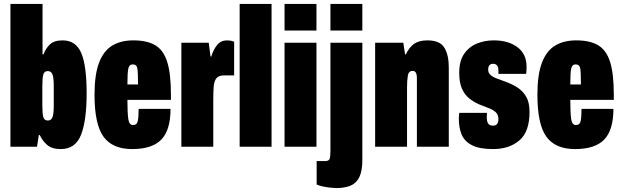

<svg xmlns="http://www.w3.org/2000/svg" viewBox="-20 -745 3157 975"><path d="M289 12Q244 12 220 -8.5Q196 -29 182 -59H177L168 0H33V-725H196V-469H201Q212 -499 233.5 -519.5Q255 -540 298 -540Q366 -540 393 -475Q420 -410 420 -272Q420 -133 391.5 -60.5Q363 12 289 12ZM223 -133Q240 -133 246.5 -150Q253 -167 253 -208V-309Q253 -350 246.5 -367Q240 -384 223 -384Q205 -384 200 -367Q195 -350 195 -309V-208Q195 -167 200 -150Q205 -133 223 -133Z M651 12Q551 12 505.5 -51Q460 -114 460 -264Q460 -366 483 -426.5Q506 -487 550 -513.5Q594 -540 657 -540Q726 -540 768 -515.5Q810 -491 829 -431Q848 -371 848 -264V-238H627Q627 -171 631.5 -140.5Q636 -110 655 -110Q675 -110 679.5 -129.5Q684 -149 684 -192H846Q846 -85 799.5 -36.5Q753 12 651 12ZM627 -316H681Q681 -377 677.5 -397.5Q674 -418 654 -418Q636 -418 631.5 -396.5Q627 -375 627 -316Z M901 0V-528H1040L1049 -458H1053Q1064 -494 1083 -517Q1102 -540 1133 -540Q1141 -540 1150.5 -538.5Q1160 -537 1169 -533V-362H1116Q1090 -362 1078.5 -347Q1067 -332 1065 -303.5Q1063 -275 1063 -235V0Z M1197 0V-725H1359V0Z M1425 -590V-725H1587V-590ZM1425 0V-528H1587V0Z M1658 -590V-725H1820V-590ZM1688 210Q1678 210 1658 208Q1638 206 1618 201.5Q1598 197 1588 192V73H1630Q1650 73 1654 61.5Q1658 50 1658 19V-528H1820V68Q1820 124 1804.5 155Q1789 186 1759.5 198Q1730 210 1688 210Z M1885 0V-528H2028L2037 -469H2041Q2058 -505 2083 -522.5Q2108 -540 2150 -540Q2214 -540 2236.5 -503Q2259 -466 2259 -402V0H2097V-350Q2097 -366 2092 -375.5Q2087 -385 2075 -385Q2055 -385 2051 -360.5Q2047 -336 2047 -302V0Z M2484 12Q2414 12 2376 -8Q2338 -28 2324 -62.5Q2310 -97 2310 -141Q2310 -145 2310.5 -154Q2311 -163 2312 -172H2453Q2452 -162 2452 -157Q2452 -152 2452 -146Q2452 -130 2458.5 -118.5Q2465 -107 2484 -107Q2511 -107 2511 -141Q2511 -163 2497 -175.5Q2483 -188 2460.5 -196.5Q2438 -205 2413 -215Q2388 -226 2365 -243.5Q2342 -261 2327 -292Q2312 -323 2312 -375Q2312 -435 2336.5 -471Q2361 -507 2401 -523.5Q2441 -540 2488 -540Q2561 -540 2607.5 -505.5Q2654 -471 2654 -406Q2654 -398 2653.5 -388Q2653 -378 2652 -370H2511V-387Q2511 -421 2484 -421Q2459 -421 2459 -391Q2459 -374 2472.5 -363Q2486 -352 2508 -344.5Q2530 -337 2555 -327Q2582 -317 2608.5 -300Q2635 -283 2652 -254Q2669 -225 2669 -176Q2669 -76 2617.5 -32Q2566 12 2484 12Z M2900 12Q2800 12 2754.5 -51Q2709 -114 2709 -264Q2709 -366 2732 -426.5Q2755 -487 2799 -513.5Q2843 -540 2906 -540Q2975 -540 3017 -515.5Q3059 -491 3078 -431Q3097 -371 3097 -264V-238H2876Q2876 -171 2880.5 -140.5Q2885 -110 2904 -110Q2924 -110 2928.5 -129.5Q2933 -149 2933 -192H3095Q3095 -85 3048.5 -36.5Q3002 12 2900 12ZM2876 -316H2930Q2930 -377 2926.5 -397.5Q2923 -418 2903 -418Q2885 -418 2880.5 -396.5Q2876 -375 2876 -316Z"/></svg>

Font: Archivo ExtraCondensed Black
Style: Regular
Weight: 900
Width: 2
Designer: Hector Gatti
Foundry: Omnibus-Type
Version: Version 2.001; ttfautohint (v1.8.3)